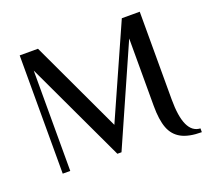

<svg xmlns="http://www.w3.org/2000/svg" viewBox="-120 -811 1099 1007"><g transform="rotate(-20 429.0 -307.5)"><path d="M653 -170V-547L411 0H388L125 -560V0H83V-660H185L425 -148L653 -660H753V-170Q753 20 843 24V45Q771 45 729.5 22.5Q688 0 670.5 -46.5Q653 -93 653 -170Z"/></g></svg>

Font: El Messiri Medium
Style: Regular
Weight: 500
Designer: Mohamed Gaber
Foundry: Kief Type Foundry
Version: Version 2.007